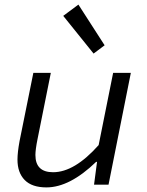

<svg xmlns="http://www.w3.org/2000/svg" viewBox="-20 -803 640 835"><path d="M182 12Q119 12 87.5 -20Q56 -52 56 -109Q56 -140 65 -189L125 -486H201L143 -197Q134 -152 134 -129Q134 -54 211 -54Q304 -54 409 -172L472 -486H549L452 0H389L402 -99H398Q283 12 182 12ZM387 -570 255 -734 321 -783 435 -606Z"/></svg>

Font: TypoPRO Source Code Pro
Style: Italic
Weight: 400
Italic angle: -11°
Monospace: yes
Designer: Paul D. Hunt, Teo Tuominen
Foundry: Adobe Systems Incorporated
Version: Version 1.030;PS 1.0;hotconv 1.0.84;makeotf.lib2.5.63406